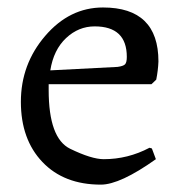

<svg xmlns="http://www.w3.org/2000/svg" viewBox="-20 -484 488 516"><path d="M256.8 -463.9Q405.8 -463.9 405.8 -318.8Q404.8 -294.4 399.9 -270L387.2 -257.8H110.8V-242.2Q110.8 -112.3 168.5 -84.2Q226.1 -56.2 258.8 -56.2Q323.7 -56.2 381.8 -86.9L388.2 -85L398.9 -56.2Q302.7 12.2 251 12.2Q151.9 12.2 94 -48.6Q36.1 -109.4 36.1 -210.4Q36.1 -311.5 101.6 -387.7Q167 -463.9 256.8 -463.9ZM320.8 -331.1Q320.8 -413.1 234.4 -413.1Q190.9 -413.1 157.5 -381.6Q124 -350.1 115.2 -294.9L295.9 -304.2Q311 -306.2 315.9 -311Q320.8 -315.9 320.8 -331.1Z"/></svg>

Font: Alegreya-Regular
Style: Regular
Weight: 400
Designer: Juan Pablo del Peral
Foundry: Juan Pablo del Peral
Version: Version 1.003